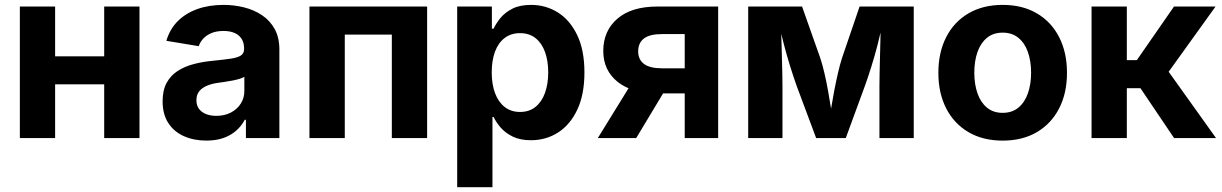

<svg xmlns="http://www.w3.org/2000/svg" viewBox="-20 -573 5072 797"><path d="M453.1 -339.3V-222.9H167.8V-339.3ZM208.8 -545.9V0H62.4V-545.9ZM559 -545.9V0H412.5V-545.9Z M836.5 10.6Q784.5 10.6 743.3 -7.8Q702.1 -26.1 678.6 -62.4Q655 -98.7 655 -152.6Q655 -198.5 671.7 -229.1Q688.4 -259.7 717.4 -278.4Q746.5 -297.1 783.4 -306.8Q820.3 -316.6 860.8 -320.4Q908 -325.2 937.1 -329.4Q966.1 -333.6 979.7 -342.5Q993.3 -351.5 993.3 -369.2V-371.6Q993.3 -394.9 983.4 -411.1Q973.4 -427.3 954.4 -435.9Q935.3 -444.5 907.5 -444.5Q879.5 -444.5 858.5 -436Q837.6 -427.4 824.2 -413.2Q810.8 -399 804.9 -381.3L670.6 -403.6Q684.5 -451.3 717.2 -484.5Q750 -517.7 798.6 -535.2Q847.2 -552.7 908 -552.7Q951.9 -552.7 993.4 -542.3Q1034.9 -531.9 1067.9 -509.7Q1100.9 -487.6 1120.3 -452.4Q1139.7 -417.2 1139.7 -367.5V0H1000.8V-75.8H996Q982.8 -50.4 960.8 -31Q938.9 -11.5 908 -0.4Q877.1 10.6 836.5 10.6ZM877.8 -92.1Q912.4 -92.1 938.5 -105.9Q964.7 -119.6 979.5 -143Q994.3 -166.4 994.3 -195.2V-254.2Q987.6 -249.7 974.6 -245.8Q961.5 -241.8 945.5 -238.7Q929.4 -235.6 913.7 -233.3Q898.1 -231 885.9 -229.3Q858.9 -225.7 838.4 -216.9Q818 -208.2 806.6 -193.6Q795.3 -179 795.3 -156.9Q795.3 -135.7 806 -121.3Q816.7 -106.9 835.2 -99.5Q853.8 -92.1 877.8 -92.1Z M1753 -545.9V0H1606.5V-429.5H1411.2V0H1264.5V-545.9Z M1877.8 204.1V-545.9H2021.8V-454H2029Q2039 -475.8 2057.7 -498.7Q2076.5 -521.5 2107.3 -537.1Q2138.2 -552.7 2184.5 -552.7Q2245.2 -552.7 2295.4 -521.5Q2345.6 -490.2 2375.8 -427.7Q2406 -365.3 2406 -272Q2406 -181.1 2376.7 -118.5Q2347.4 -55.8 2297.1 -23.3Q2246.8 9.1 2183.7 9.1Q2139.3 9.1 2108.5 -6Q2077.7 -21 2058.5 -43.2Q2039.3 -65.4 2029 -87.4H2024.2V204.1ZM2138.6 -108.3Q2177 -108.3 2202.9 -129.3Q2228.9 -150.3 2242.3 -187.4Q2255.7 -224.6 2255.7 -272.5Q2255.7 -320.4 2242.4 -357.1Q2229.2 -393.8 2203.2 -414.6Q2177.2 -435.4 2138.6 -435.4Q2101 -435.4 2074.7 -415.2Q2048.4 -395.1 2034.8 -358.7Q2021.2 -322.2 2021.2 -272.5Q2021.2 -223.3 2034.9 -186.4Q2048.7 -149.5 2075 -128.9Q2101.4 -108.3 2138.6 -108.3Z M2961.1 0H2822.3V-431.5H2728.2Q2676.6 -431.5 2652.9 -413.1Q2629.1 -394.7 2629.1 -359.9Q2629.1 -325.8 2653.3 -307.6Q2677.4 -289.4 2729.4 -289.4H2880.2V-185.3H2713.2Q2603.2 -185.3 2543.7 -233.3Q2484.2 -281.3 2484.2 -361.4Q2484.2 -444.7 2542.7 -495.3Q2601.1 -545.9 2709.3 -545.9H2961.1ZM2621 0H2461.6L2615.8 -250H2771.4Z M3085.8 0V-545.9H3309.4L3385.4 -330.9Q3394.2 -303.9 3402.4 -268.8Q3410.5 -233.8 3417.3 -195.9Q3424.2 -158 3429.8 -122Q3435.4 -86.1 3439.2 -57.2H3420.4Q3423.9 -85.4 3429.7 -121.1Q3435.4 -156.8 3442.7 -195Q3450 -233.1 3458.1 -268.4Q3466.2 -303.7 3474.8 -330.9L3548.2 -545.9H3773V0H3630.6V-215.5Q3630.6 -238.9 3631.3 -271.5Q3632.1 -304.1 3633 -341.3Q3633.9 -378.6 3634.8 -416.1Q3635.6 -453.6 3635.9 -486.9H3645.4Q3635.7 -436.8 3623.1 -388.1Q3610.5 -339.4 3596.7 -295.5Q3583 -251.6 3569.9 -215.5L3490.9 0H3367.8L3287.3 -215.5Q3274 -253 3260.1 -297.4Q3246.2 -341.8 3233.6 -390.1Q3221 -438.4 3211.6 -486.9H3222.3Q3222.5 -455.7 3223.5 -418.6Q3224.5 -381.5 3225.5 -343.8Q3226.5 -306.1 3227.3 -272.7Q3228.1 -239.3 3228.1 -215.5V0Z M4142.1 10.7Q4060 10.7 4000 -24.6Q3940 -59.9 3907.6 -123.3Q3875.2 -186.6 3875.2 -270.6Q3875.2 -355.2 3907.6 -418.7Q3940 -482.2 4000 -517.4Q4060 -552.7 4142.1 -552.7Q4224.5 -552.7 4284.3 -517.4Q4344.2 -482.2 4376.6 -418.7Q4409.1 -355.2 4409.1 -270.6Q4409.1 -186.6 4376.6 -123.3Q4344.2 -59.9 4284.3 -24.6Q4224.5 10.7 4142.1 10.7ZM4142.1 -104.6Q4181.2 -104.6 4207.5 -126.3Q4233.8 -148.1 4246.9 -185.8Q4260.1 -223.5 4260.1 -271.1Q4260.1 -319.2 4246.9 -356.8Q4233.8 -394.3 4207.5 -415.9Q4181.2 -437.5 4142.1 -437.5Q4103 -437.5 4076.8 -415.9Q4050.6 -394.3 4037.5 -356.9Q4024.4 -319.5 4024.4 -271.1Q4024.4 -223.5 4037.5 -185.8Q4050.6 -148.1 4076.8 -126.3Q4103 -104.6 4142.1 -104.6Z M4511.1 0V-545.9H4657.5V-323.3H4699L4853.3 -545.9H5025.8L4831.2 -275.1L5027.7 0H4853.6L4714 -206.9H4657.5V0Z"/></svg>

Font: Adwaita Sans
Style: Regular
Weight: 400
Designer: Rasmus Andersson
Foundry: rsms
Version: Version 4.001;git-9221beed3